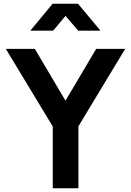

<svg xmlns="http://www.w3.org/2000/svg" viewBox="-20 -1006 700 1026"><path d="M262 0H399V-331L649 -745H494L330 -468L166 -745H11L262 -330ZM142 -842H264L330 -921L398 -842H517L397 -986H261Z"/></svg>

Font: Plus Jakarta Sans
Style: Bold
Weight: 700
Designer: Gumpita Rahayu
Foundry: Tokotype
Version: Version 2.004; ttfautohint (v1.8.3)